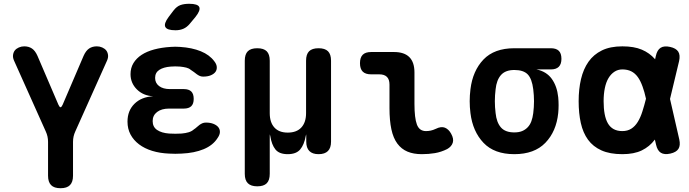

<svg xmlns="http://www.w3.org/2000/svg" viewBox="-20 -805 3640 1015"><path d="M300 190Q266 190 250 173.5Q234 157 234 124V-55Q234 -70 231 -83.5Q228 -97 222 -110L54 -485Q47 -501 49 -515Q51 -529 58.5 -538.5Q66 -548 79.5 -554Q93 -560 108 -560Q132 -560 149 -548.5Q166 -537 178 -510L289 -251Q295 -238 300 -238Q305 -238 311 -251L422 -510Q434 -537 451 -548.5Q468 -560 492 -560Q507 -560 520.5 -554Q534 -548 541.5 -538.5Q549 -529 551 -515Q553 -501 546 -485L378 -110Q372 -97 369 -83.5Q366 -70 366 -55V124Q366 157 350 173.5Q334 190 300 190Z M1113 -481Q1125 -466 1126 -451Q1127 -436 1119 -425Q1111 -414 1094.5 -407Q1078 -400 1054 -400Q1044 -400 1036 -403.5Q1028 -407 1020.5 -412.5Q1013 -418 1005.5 -424Q998 -430 988 -436Q979 -444 965 -447.5Q951 -451 932 -453Q919 -454 906.5 -454Q894 -454 882 -453Q844 -450 822 -435.5Q800 -421 800 -393Q800 -366 821 -350Q842 -334 879 -334H952Q978 -334 991 -321.5Q1004 -309 1004 -282Q1004 -256 991 -243.5Q978 -231 952 -231H874Q834 -231 810.5 -213Q787 -195 787 -165Q787 -134 810.5 -118Q834 -102 874 -99Q890 -98 907 -98Q924 -98 940 -99Q962 -101 978 -106Q994 -111 1005 -121Q1013 -126 1020.5 -133Q1028 -140 1035 -145Q1042 -150 1050 -153.5Q1058 -157 1069 -157Q1092 -157 1109 -150Q1126 -143 1134.5 -132Q1143 -121 1142.5 -106.5Q1142 -92 1130 -75Q1106 -37 1057 -16.5Q1008 4 940 7Q924 8 907 8Q890 8 874 7Q825 5 784.5 -7.5Q744 -20 715 -42Q686 -64 670 -94Q654 -124 654 -162Q654 -220 691 -256.5Q728 -293 790 -296Q737 -299 703.5 -332.5Q670 -366 670 -413Q670 -446 685.5 -471.5Q701 -497 728.5 -515Q756 -533 795 -543.5Q834 -554 882 -557Q894 -558 906.5 -558Q919 -558 932 -557Q995 -553 1041.5 -534Q1088 -515 1113 -481ZM983 -679Q968 -661 949.5 -653Q931 -645 908 -645Q863 -645 854 -662.5Q845 -680 872 -716L897 -749Q914 -771 933.5 -778Q953 -785 980 -785Q1026 -785 1033.5 -767.5Q1041 -750 1013 -715Z M1340 180Q1307 180 1290.5 164Q1274 148 1274 114V-484Q1274 -518 1290 -534Q1306 -550 1340 -550Q1374 -550 1390 -534Q1406 -518 1406 -484V-207Q1406 -158 1430.5 -131Q1455 -104 1501 -104Q1548 -104 1573 -131Q1598 -158 1598 -207V-484Q1598 -518 1614 -534Q1630 -550 1664 -550Q1698 -550 1714 -534Q1730 -518 1730 -484V-56Q1730 -23 1713.5 -6.5Q1697 10 1664 10Q1632 10 1615.5 -6.5Q1599 -23 1599 -56V-85Q1599 -95 1598.5 -95Q1598 -95 1596 -85Q1588 -40 1567 -15Q1546 10 1501 10Q1456 10 1436 -15Q1416 -40 1409 -85Q1407 -95 1406.5 -95Q1406 -95 1406 -85V114Q1406 148 1390 164Q1374 180 1340 180Z M2171 -256Q2171 -181 2184 -146.5Q2197 -112 2232 -112Q2244 -112 2256.5 -114.5Q2269 -117 2284 -124Q2312 -138 2332 -130Q2352 -122 2365 -98Q2380 -71 2373.5 -50.5Q2367 -30 2344 -17Q2312 -1 2279 4.5Q2246 10 2210 10Q2166 10 2134 -3.5Q2102 -17 2080.5 -46Q2059 -75 2049 -121.5Q2039 -168 2039 -233V-358Q2039 -385 2025.5 -398.5Q2012 -412 1985 -412H1942Q1912 -412 1897.5 -426.5Q1883 -441 1883 -471Q1883 -501 1897.5 -515.5Q1912 -530 1942 -530H2063Q2117 -530 2144 -503Q2171 -476 2171 -422Z M2892 -438H2816Q2869 -427 2897 -388Q2925 -349 2931 -291Q2933 -270 2933 -249Q2933 -228 2931 -207Q2921 -110 2863 -50Q2805 10 2699 10Q2593 10 2536 -50Q2479 -110 2467 -207Q2463 -239 2463 -270Q2463 -301 2467 -333Q2479 -431 2536 -490.5Q2593 -550 2699 -550H2892Q2920 -550 2934 -536.5Q2948 -523 2948 -494Q2948 -466 2934 -452Q2920 -438 2892 -438ZM2699 -105Q2723 -105 2740 -112Q2757 -119 2769.5 -132Q2782 -145 2789 -164Q2796 -183 2799 -207Q2803 -239 2803 -270Q2803 -301 2799 -333Q2792 -389 2769.5 -412Q2747 -435 2699 -435Q2652 -435 2628.5 -408.5Q2605 -382 2600 -333Q2596 -301 2596 -270Q2596 -239 2600 -207Q2605 -158 2628 -131.5Q2651 -105 2699 -105Z M3571 -68Q3578 -36 3566.5 -18Q3555 0 3523.5 7Q3492 14 3473.5 2.5Q3455 -9 3448 -41L3442 -67Q3442 -66 3441 -66Q3414 -30 3373 -10Q3332 10 3270 10Q3204 10 3159.5 -10Q3115 -30 3088.5 -66.5Q3062 -103 3050.5 -154.5Q3039 -206 3039 -270Q3039 -334 3051.5 -387Q3064 -440 3091 -478.5Q3118 -517 3162 -538.5Q3206 -560 3270 -560Q3332 -560 3373 -542.5Q3414 -525 3442 -493Q3442 -492 3443 -491L3447 -509Q3454 -541 3472.5 -552.5Q3491 -564 3522.5 -557Q3554 -550 3565.5 -532Q3577 -514 3570 -482L3522 -282ZM3395 -283Q3387 -320 3377 -347Q3366 -378 3351.5 -398Q3337 -418 3317 -428Q3297 -438 3270 -438Q3247 -438 3228.5 -426Q3210 -414 3197 -392.5Q3184 -371 3177.5 -339.5Q3171 -308 3171 -270Q3171 -232 3176.5 -202.5Q3182 -173 3193.5 -153Q3205 -133 3224 -122.5Q3243 -112 3270 -112Q3297 -112 3317 -124.5Q3337 -137 3351.5 -160.5Q3366 -184 3376 -216Q3386 -247 3395 -283Z"/></svg>

Font: Maple Mono NL
Style: Bold
Weight: 700
Monospace: yes
Designer: subframe7536
Version: Version 7.000